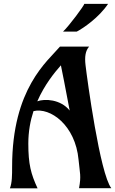

<svg xmlns="http://www.w3.org/2000/svg" viewBox="-20 -993 607 1013"><path d="M394.5 -149.9C401.4 -76.7 409.2 -66.9 397 0H567.4C507.3 -76.7 439.9 -575.2 431.2 -649.9C426.3 -692.4 430.2 -724.6 450.2 -747.1H296.4C231 -669.9 43.9 -526.9 43.9 -113.3C43.9 -69.8 43.9 -28.8 32.2 0.5H178.2C143.1 -75.2 129.4 -126.5 129.4 -235.4C129.4 -298.8 140.1 -356 156.7 -406.7C245.1 -428.2 377.9 -332.5 394.5 -149.9ZM301.3 -648.4C310.1 -602.1 322.3 -547.9 347.7 -409.7C299.8 -469.7 215.3 -473.1 176.8 -458.5C215.3 -546.9 268.6 -611.3 301.3 -648.4ZM424.8 -972.7C424.8 -964.8 345.7 -857.4 312.5 -826.2H384.8C419.9 -844.2 502.4 -900.9 550.3 -972.7Z"/></svg>

Font: Amarante
Style: Regular
Weight: 400
Designer: Karolina Lach
Foundry: Sorkin Type Co.
Version: Version 1.001